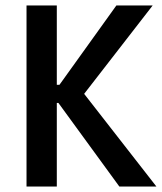

<svg xmlns="http://www.w3.org/2000/svg" viewBox="-20 -683 593 703"><path d="M77.1 -663.1H188V-372.6H197.8L406.2 -663.1H539.1L288.1 -339.4L552.7 0H417L193.8 -306.2H188V0H77.1Z"/></svg>

Font: Basic
Style: Regular
Weight: 400
Designer: Magnus Gaarde
Foundry: Magnus Gaarde
Version: Version 1.003; ttfautohint (v1.1) -l 6 -r 16 -G 0 -x 16 -D l